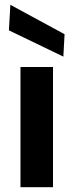

<svg xmlns="http://www.w3.org/2000/svg" viewBox="-20 -777 306 797"><path d="M65 0V-499H200V0ZM243 -542 17 -651 23 -757 248 -635Z"/></svg>

Font: DM Sans 20pt
Style: Bold
Weight: 700
Version: Version 4.004;gftools[0.9.30]